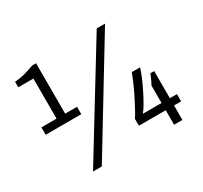

<svg xmlns="http://www.w3.org/2000/svg" viewBox="-142 -883 1141 1079"><g transform="rotate(-30 429.0 -343.5)"><path d="M48 -312V-360H146V-620H48V-656Q81 -658 110 -665.5Q139 -673 177 -687H202V-360H279V-312ZM175 0 595 -686H649L232 0ZM701 0V-94H527V-139Q535 -150 550 -177Q565 -204 582.5 -238.5Q600 -273 616 -309Q632 -345 643 -375H697Q688 -346 673.5 -312.5Q659 -279 642.5 -246Q626 -213 610 -185.5Q594 -158 580 -141H701V-254Q706 -263 711.5 -274Q717 -285 722 -296.5Q727 -308 730 -317H755V-141H801V-94H755V0Z"/></g></svg>

Font: Chivo Medium Light
Style: Regular
Weight: 300
Version: Version 2.002